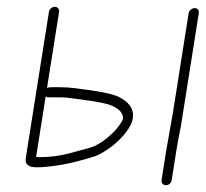

<svg xmlns="http://www.w3.org/2000/svg" viewBox="-20 -507 608 568"><path d="M487.9 26 501.8 -62C505.2 -83.3 509.7 -107.3 515.2 -134L568.1 -468C569.4 -476.2 564.4 -483 556 -483C547.7 -483 539.4 -476.2 538.1 -468L491.6 -174L471.8 -62L457.9 26C456.6 34.2 462.7 41 471 41C479.4 41 486.6 34.2 487.9 26ZM115.2 -222C117.5 -220 120 -219 122.7 -219H158.7C170.7 -219 185.1 -217.7 202.1 -215L245.1 -209.1C263.9 -206.6 282.7 -202.9 301.4 -198C328.9 -188.3 343.1 -175.2 344.2 -158.6C344.6 -152.3 336.6 -139.5 320 -120C291.8 -91.9 266.3 -75 243.6 -69.3C236.4 -67.5 218 -62.5 188.6 -54.3C159.2 -46.1 128.2 -42 95.7 -42C91.7 -42 88.7 -42.3 86.8 -43ZM124.8 -472 56.2 -39C53.3 -21 64.2 -12 88.9 -12C127.1 -12 188.2 -23.4 215.1 -31.5C234.8 -37.4 258 -41.9 275.1 -51C311.6 -70.5 340.3 -96.2 361.3 -128C384.2 -166 375.4 -196.2 334.9 -218.6C319.8 -227 288.2 -234.5 240.2 -241C216.1 -244.3 187.5 -249 156.7 -249H133.2C126.7 -249 122 -248.3 119.1 -247L154.8 -472C156 -479.9 150.1 -487 142.1 -487C134.2 -487 126 -479.9 124.8 -472Z"/></svg>

Font: MewTooHand
Style: Ita
Weight: 400
Designer: Mew Too, Robert Jablonski
Version: Version 0.77